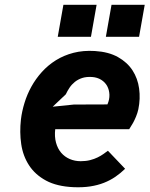

<svg xmlns="http://www.w3.org/2000/svg" viewBox="-20 -770 622 798"><path d="M500 -68.5Q481 -50 459.5 -35.2Q438 -20.5 412 -10.2Q386 0 355 4.8Q324 9.5 286.5 8Q216.5 5 171.2 -19.5Q126 -44 100.8 -82.8Q75.5 -121.5 68.2 -171Q61 -220.5 67 -273.5Q71 -307 81.8 -342.2Q92.5 -377.5 110.5 -410Q128.5 -442.5 154 -470.8Q179.5 -499 212.2 -519.5Q245 -540 285.5 -550.5Q326 -561 374.5 -558Q431.5 -554.5 470.2 -532.8Q509 -511 530.8 -477.5Q552.5 -444 558.2 -402Q564 -360 555 -316Q551.5 -300 545.2 -285Q539 -270 532.5 -258.5Q525 -245 517 -233H209.5Q206 -202 212.8 -177.2Q219.5 -152.5 234.2 -135.2Q249 -118 270 -109Q291 -100 315.5 -100Q337 -100 354.5 -104.5Q372 -109 385.8 -115.8Q399.5 -122.5 410 -130Q420.5 -137.5 428.5 -143.5ZM426.5 -336Q435.5 -356.5 434.8 -376.5Q434 -396.5 425.5 -412.2Q417 -428 400.8 -438.2Q384.5 -448.5 362.5 -450Q339 -451.5 321.5 -445.8Q304 -440 291 -429.5Q278 -419 269 -405.5Q260 -392 253.5 -378L199 -326.5L287 -335.5ZM243.5 -750H381.5L358 -617H220ZM443.5 -750H581.5L558 -617H420Z"/></svg>

Font: B612
Style: Bold Italic
Weight: 700
Italic angle: -10°
Designer: Nicolas Chauveau, Thomas Paillot, Jonathan Favre-Lamarine, Jean-Luc Vinot
Foundry: AIRBUS
Version: Version 1.008